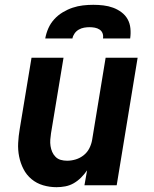

<svg xmlns="http://www.w3.org/2000/svg" viewBox="-20 -770 640 798"><path d="M215 8Q186 8 159 0Q132 -8 111 -25.5Q90 -43 77.5 -67.5Q65 -92 59.5 -119.5Q54 -147 55.5 -176Q57 -205 62 -234L111 -530H244L192 -216Q190 -203 189 -189.5Q188 -176 190 -163Q192 -150 197 -138.5Q202 -127 211 -118Q220 -109 232.5 -105.5Q245 -102 259 -102Q277 -102 295 -107.5Q313 -113 328 -125Q343 -137 351.5 -154Q360 -171 363 -189L419 -530H552L465 0H331L342 -62Q331 -46 317 -32Q303 -18 286.5 -8.5Q270 1 251.5 4.5Q233 8 215 8ZM168 -610Q172 -632 181 -652.5Q190 -673 205.5 -690Q221 -707 241 -719Q261 -731 282 -738Q303 -745 324.5 -747.5Q346 -750 368 -750Q389 -750 410 -747.5Q431 -745 450 -738Q469 -731 485 -719Q501 -707 510.5 -690Q520 -673 522 -652Q524 -631 521 -610H408Q410 -621 406.5 -631Q403 -641 394 -647Q385 -653 374 -655Q363 -657 352 -657Q341 -657 329.5 -655Q318 -653 307.5 -647Q297 -641 290 -631Q283 -621 281 -610Z"/></svg>

Font: Iosevka Curly XBdExObl
Style: Regular
Weight: 800
Width: 7
Italic angle: -9°
Monospace: yes
Designer: Belleve Invis
Foundry: Belleve Invis
Version: Version 11.1.0; ttfautohint (v1.8.3)